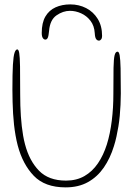

<svg xmlns="http://www.w3.org/2000/svg" viewBox="-20 -814 608 851"><path d="M271 16.5Q179 16.5 129.8 -34.8Q80.5 -86 58.5 -169.5Q53 -190.5 49 -213.5Q45 -236.5 42.2 -260.8Q39.5 -285 38 -310.5Q36.5 -336 35.8 -362.5Q35 -389 35 -416.5Q35 -488 37.2 -526.8Q39.5 -565.5 44.5 -580.2Q49.5 -595 56.5 -595Q62.5 -595 65.2 -579Q68 -563 68.8 -519.8Q69.5 -476.5 69.5 -394.5Q69.5 -370 70.2 -346Q71 -322 72.5 -299.2Q74 -276.5 76.5 -254.8Q79 -233 82.5 -212.8Q86 -192.5 91 -174Q110 -101.5 152.8 -57.5Q195.5 -13.5 272.5 -13.5Q319.5 -13.5 354.5 -33.8Q389.5 -54 414 -90Q438.5 -126 453.5 -173.5Q461 -197.5 466.5 -224.2Q472 -251 475.5 -279.5Q479 -308 480.8 -337.8Q482.5 -367.5 482.5 -398Q482.5 -472.5 483.2 -513Q484 -553.5 488 -569.2Q492 -585 501 -585Q507.5 -585 510.5 -568Q513.5 -551 514.5 -510.5Q515.5 -470 515.5 -400Q515.5 -374.5 514.2 -349.5Q513 -324.5 510.8 -300.5Q508.5 -276.5 504.8 -253.5Q501 -230.5 496.2 -208.8Q491.5 -187 485 -166.5Q468.5 -112.5 440 -71.2Q411.5 -30 369.8 -6.8Q328 16.5 271 16.5ZM181 -638.5Q174.5 -638.5 169.8 -645.5Q165 -652.5 165 -668Q165 -713 181.2 -740.8Q197.5 -768.5 226.2 -781.5Q255 -794.5 291.5 -794.5Q330 -794.5 362 -778Q394 -761.5 413.2 -730.2Q432.5 -699 432.5 -654.5Q432.5 -645 428.2 -639.5Q424 -634 418.5 -634Q411 -634 406 -641Q401 -648 400 -667Q398 -700 381 -722Q364 -744 339.5 -755Q315 -766 290 -766Q259.5 -766 230.5 -746Q201.5 -726 197.5 -677Q195.5 -655 191.8 -646.8Q188 -638.5 181 -638.5Z"/></svg>

Font: Gluten Thin Thin
Style: Regular
Weight: 250
Version: Version 1.300